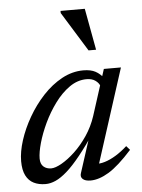

<svg xmlns="http://www.w3.org/2000/svg" viewBox="-50 -711 563 761"><g transform="rotate(-5 231.0 -330.0)"><path d="M244 -22.5 296 -183.5H309Q271.5 -128 241.5 -90.8Q211.5 -53.5 186.8 -31.8Q162 -10 141.2 -0.8Q120.5 8.5 101 8.5Q74 8.5 54 -1.5Q34 -11.5 23 -33.2Q12 -55 12 -90Q12 -127.5 26.5 -172.8Q41 -218 66.8 -262.8Q92.5 -307.5 127.2 -345Q162 -382.5 203.2 -405Q244.5 -427.5 289 -427.5Q318 -427.5 336.8 -417.5Q355.5 -407.5 371 -387L351 -360Q347 -372 333.5 -381.8Q320 -391.5 298.5 -391.5Q262.5 -391.5 230.5 -369Q198.5 -346.5 172 -310.5Q145.5 -274.5 126.2 -233.8Q107 -193 96.5 -155.8Q86 -118.5 86 -94Q86 -72.5 98 -62Q110 -51.5 128.5 -51.5Q145 -51.5 170.5 -66Q196 -80.5 223.5 -106.2Q251 -132 274.8 -167.2Q298.5 -202.5 312 -243.5L370.5 -426H431H438.5L313 -35.5L304.5 -54.5Q321 -52 342.2 -58.5Q363.5 -65 386.8 -79.2Q410 -93.5 432 -113.5L446 -97.5Q392 -37.5 352.8 -13.8Q313.5 10 280 10Q258.5 10 248.8 1Q239 -8 244 -22.5ZM346.5 -504.5H316.5L219.5 -661.5V-670H316Z"/></g></svg>

Font: Newsreader 18pt
Style: Italic
Weight: 400
Italic angle: -17°
Version: Version 1.003